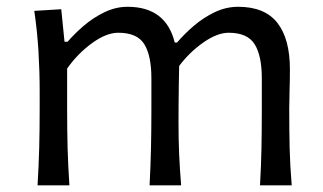

<svg xmlns="http://www.w3.org/2000/svg" viewBox="-20 -554 965 574"><path d="M757.3 0Q760.7 -58.1 761.7 -111.3Q762.7 -164.6 762.7 -226.6V-319.8Q762.7 -387.7 741.2 -421.9Q719.7 -456.1 663.6 -456.1Q629.9 -456.1 588.6 -427.5Q547.4 -398.9 515.6 -356.9Q515.1 -333.5 514.6 -302.7Q514.2 -272 513.9 -241.5Q513.7 -210.9 513.7 -187Q513.7 -136.7 515.6 -92.3Q517.6 -47.9 521.5 0H427.2Q430.2 -58.1 431.4 -111.3Q432.6 -164.6 432.6 -226.6V-319.8Q432.6 -387.7 411.4 -421.9Q390.1 -456.1 333.5 -456.1Q297.9 -456.1 255.1 -425Q212.4 -394 180.7 -349.1V-226.6Q180.7 -164.6 182.1 -111.3Q183.6 -58.1 187.5 0H92.3Q95.7 -58.1 97.2 -111.8Q98.6 -165.5 98.6 -230V-282.7Q98.6 -340.3 95 -400.9Q91.3 -461.4 82.5 -521.5L163.1 -526.4L172.9 -429.2H182.1Q202.1 -452.6 230.2 -476.8Q258.3 -501 292 -517.3Q325.7 -533.7 361.3 -533.7Q476.1 -533.7 502.4 -426.8H509.3Q531.2 -452.6 559.8 -477.1Q588.4 -501.5 622.1 -517.6Q655.8 -533.7 691.9 -533.7Q771.5 -533.7 809.1 -485.8Q846.7 -438 846.7 -347.2Q846.7 -313 845.7 -283.2Q844.7 -253.4 844.7 -230Q844.7 -165.5 845.9 -111.8Q847.2 -58.1 852.1 0Z"/></svg>

Font: Pinar DS3-Regular
Style: Regular
Weight: 400
Designer: Amin Abedi
Version: Version 2.000